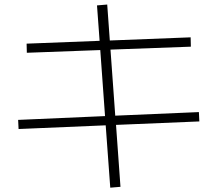

<svg xmlns="http://www.w3.org/2000/svg" viewBox="-20 -786 978 863"><path d="M455.1 -222.7 63.5 -206.1 61.5 -247.1 452.1 -264.2 430.7 -561 100.6 -548.8 99.6 -589.8 427.7 -602.5 416 -761.7 461.9 -765.6 473.6 -604 836.9 -618.2 837.9 -576.2 476.6 -563 498 -266.1 874 -282.2 876 -240.2 501.5 -224.6 521.5 53.7 475.6 57.6Z"/></svg>

Font: Pretendard JP ExtraLight
Style: Regular
Weight: 200
Designer: Base glyphs from Inter by Rasmus Andersson; Hangeul glyphs from Noto Sans CJK(Source Han Sans) by Jang Soo-young and Kan
Foundry: Kil Hyung-jin
Version: Version 1.309